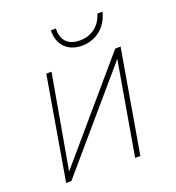

<svg xmlns="http://www.w3.org/2000/svg" viewBox="-131 -821 848 926"><g transform="rotate(-20 293.5 -358.5)"><path d="M494.6 -527.8 522.5 -528.3 431.6 0H404.8L487.3 -478L77.6 0H50.8L141.1 -528.3H168L83 -46.9ZM498 -716.3Q491.7 -689.5 478.3 -667.2Q464.8 -645 445.8 -629.2Q426.8 -613.3 402.3 -604.5Q377.9 -595.7 349.6 -595.7Q321.8 -595.7 299.8 -604.5Q277.8 -613.3 262.7 -629.2Q247.6 -645 240 -667.2Q232.4 -689.5 233.4 -716.8H259.3Q256.8 -671.9 280.5 -647.5Q304.2 -623 349.6 -623Q395.5 -623.5 427.2 -648.4Q459 -673.3 471.7 -716.3Z"/></g></svg>

Font: Roboto Mono Thin
Style: Italic
Weight: 250
Designer: Google
Version: Version 2.000985; 2015; ttfautohint (v1.3)